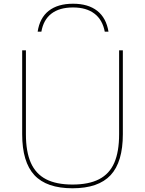

<svg xmlns="http://www.w3.org/2000/svg" viewBox="-20 -1000 778 1030"><path d="M372 -980Q453 -980 501.5 -942Q550 -904 562 -830H542Q530 -894 486.5 -927Q443 -960 372 -960Q299 -960 256 -927Q213 -894 202 -830H182Q193 -904 241.5 -942Q290 -980 372 -980ZM369 10Q230 10 164.5 -60.5Q99 -131 99 -280V-730H119V-280Q119 -186 145.5 -126.5Q172 -67 227 -38.5Q282 -10 369 -10Q456 -10 511.5 -38.5Q567 -67 593 -126.5Q619 -186 619 -280V-730H639V-280Q639 -131 573.5 -60.5Q508 10 369 10Z"/></svg>

Font: M PLUS 2 Thin
Style: Regular
Weight: 100
Designer: Coji Morishita
Foundry: UNDERFOREST DESIGN
Version: Version 1.001